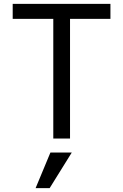

<svg xmlns="http://www.w3.org/2000/svg" viewBox="-20 -720 640 998"><path d="M257 0H344V-622H554V-700H46V-622H257ZM353 73H242L165 258H238Z"/></svg>

Font: CommitMonoNiceRocks
Style: Regular
Weight: 400
Monospace: yes
Designer: Eigil Nikolajsen
Foundry: Eigil Nikolajsen
Version: Version 1.143